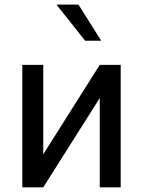

<svg xmlns="http://www.w3.org/2000/svg" viewBox="-20 -808 617 828"><path d="M410.2 -528.3 166.5 -142.6V-528.3H76.2V0H166.5L410.2 -385.3V0H500.5V-528.3ZM318.4 -788.1H223.6L347.2 -632.3H416.5Z"/></svg>

Font: FAU Chimera
Style: Regular
Weight: 400
Version: Version 1.002;hotconv 1.0.117;makeotfexe 2.5.65602